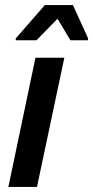

<svg xmlns="http://www.w3.org/2000/svg" viewBox="-20 -738 368 758"><path d="M13 0 120 -510H234L126 0ZM42 -579V-586L157 -718H268L328 -586L327 -579H258L207 -664L124 -579Z"/></svg>

Font: Saira Semi Condensed Medium
Style: Italic
Weight: 500
Width: 4
Italic angle: -12°
Designer: Hector Gatti with collaboration of the Omnibus-Type team
Foundry: Omnibus-Type
Version: Version 1.001; ttfautohint (v1.8)